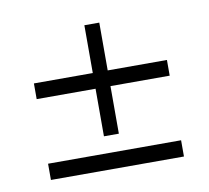

<svg xmlns="http://www.w3.org/2000/svg" viewBox="-52 -426 527 483"><g transform="rotate(-10 211.5 -184.5)"><path d="M381.3 -246.6V-206.5H41.5V-246.6ZM191.9 -368.7H230V-85H191.9ZM381.3 -41.5V0H41.5V-41.5Z"/></g></svg>

Font: Lateef ExtraLight
Style: Regular
Weight: 200
Designer: SIL International
Foundry: SIL International
Version: Version 4.200